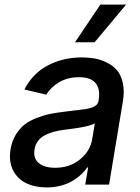

<svg xmlns="http://www.w3.org/2000/svg" viewBox="-20 -802 609 834"><path d="M183.2 12.1Q130.7 12.1 92.5 -6.9Q54.3 -25.9 35.9 -64.1Q17.4 -102.3 25.9 -154.1Q32 -190 48.8 -217.3Q65.7 -244.7 87.4 -261.4Q109 -278.1 140.1 -290Q171.2 -301.8 198.9 -307.4Q226.6 -312.9 262.4 -317.1Q345.2 -327.1 354 -328.5Q391.7 -335.2 402.3 -350.1Q407 -356.9 408.7 -366.5V-369Q416.2 -415.8 395.1 -441.2Q373.9 -466.6 323.5 -466.6Q273.8 -466.6 236.9 -444.8Q199.9 -422.9 181.1 -390.6L85.9 -413.4Q122.5 -484 188.7 -518.3Q255 -552.6 334.5 -552.6Q363.3 -552.6 389.2 -548.3Q415.1 -544 442.3 -531.1Q469.5 -518.1 487.4 -497.9Q505.3 -477.6 513.3 -442.6Q521.3 -407.7 513.8 -362.2L453.8 0H350.1L362.9 -74.6H358.7Q348 -58.2 332.2 -43.7Q316.4 -29.1 294.9 -16.2Q273.4 -3.2 244.5 4.4Q215.6 12.1 183.2 12.1ZM219.5 -73.2Q283.4 -73.2 327.6 -109.6Q371.8 -146 380.3 -196.7L392 -267Q388.5 -263.8 381.4 -261Q374.3 -258.2 362.9 -255.3Q351.6 -252.5 342.7 -250.7Q333.8 -248.9 318.4 -246.4Q302.9 -244 296 -243.1Q289.1 -242.2 273.4 -240.1Q257.8 -237.9 256.4 -237.9Q231.2 -234.7 211.3 -229Q191.4 -223.4 173.5 -213.8Q155.5 -204.2 144.4 -188.7Q133.2 -173.3 130 -152.7Q123.6 -114.3 148.3 -93.8Q172.9 -73.2 219.5 -73.2ZM305.8 -618.3 415.8 -782H527.7L391 -618.3Z"/></svg>

Font: Karasuma Gothic
Style: Medium Italic
Weight: 500
Italic angle: 9.39998°
Designer: Rasmus Andersson / Ryoko Nishizuka
Foundry: Genbu
Version: Version 1.00